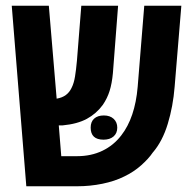

<svg xmlns="http://www.w3.org/2000/svg" viewBox="-20 -650 670 670"><path d="M71.8 0 21 -629.9H150.4L177.7 -305.7Q197.3 -309.1 209.7 -318.4Q222.2 -327.6 229.5 -342.8Q237.8 -358.9 241.7 -382.6Q245.6 -406.2 248.5 -438.5L263.7 -629.9H392.1L374 -395Q370.6 -358.4 362.5 -332.8Q354.5 -307.1 338.9 -284.2Q316.4 -253.4 283.2 -235.4Q250 -217.3 198.2 -212.4Q194.8 -212.4 191.7 -212.4Q188.5 -212.4 185.1 -212.4L193.8 -105H249Q297.9 -105 337.2 -123.8Q376.5 -142.6 403.3 -177.7Q451.2 -239.3 460.4 -346.7L483.4 -629.9H612.8L589.4 -347.2Q584 -278.8 565.4 -217.8Q546.9 -156.7 512.7 -117.2Q499 -96.7 472.7 -73.2Q446.3 -49.8 413.6 -34.2Q380.4 -17.6 337.4 -8.8Q294.4 0 249 0ZM341.3 -162.6Q296.4 -162.6 296.4 -204.6Q296.4 -225.1 308.6 -236.1Q320.8 -247.1 342.3 -247.1Q363.8 -247.1 376.5 -235.4Q389.2 -223.6 389.2 -204.6Q389.2 -185.1 376.2 -173.8Q363.3 -162.6 341.3 -162.6Z"/></svg>

Font: Open Sans Condensed
Style: Regular
Weight: 400
Width: 3
Designer: Monotype Design Team
Foundry: Monotype Imaging Inc.
Version: Version 3.000